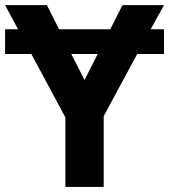

<svg xmlns="http://www.w3.org/2000/svg" viewBox="-20 -734 664 754"><path d="M312 -419.9 363.8 -522H259.8ZM624 -619.1V-522H519L387.2 -277.8V0H236.8V-272.9L103 -522H0V-619.1H50.8L0 -713.9H164.1L211.9 -619.1H413.1L460.9 -713.9H624L571.8 -619.1Z"/></svg>

Font: NotoSans-Bold
Style: Bold
Weight: 700
Designer: Monotype Design team
Foundry: Monotype Imaging Inc.
Version: Version 1.04